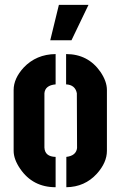

<svg xmlns="http://www.w3.org/2000/svg" viewBox="-20 -783 505 804"><path d="M190.4 -614.3 226.6 -762.7H350.6L279.3 -614.3ZM37.1 -151.4V-406.2Q37.1 -454.1 79.1 -500Q131.8 -555.7 212.9 -556.6V-429.7Q168.9 -425.8 166 -392.6V-165Q168 -127 212.9 -126V1Q117.2 1 64.5 -76.2Q37.1 -116.2 37.1 -151.4ZM257.8 1V-126Q298.8 -130.9 302.7 -163.1L301.8 -392.6Q294.9 -427.7 256.8 -429.7V-556.6Q348.6 -556.6 400.4 -482.4Q427.7 -442.4 427.7 -406.2V-151.4Q427.7 -102.5 385.7 -55.7Q335 0 257.8 1Z"/></svg>

Font: Post No Bills Colombo
Style: ExtraBold
Weight: 900
Designer: Kosala Senevirathne, Siva Puranthara, Lasantha Premarathna, Tharique Azeez
Foundry: Mooniak
Version: Version 1.220 ; ttfautohint (v1.5)